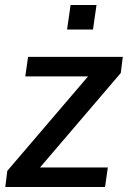

<svg xmlns="http://www.w3.org/2000/svg" viewBox="-20 -743 510 763"><path d="M1 0 9 -64 330 -439.5H80.5L91.5 -517H468L460 -453L139 -77.5H408.5L397.5 0ZM246.5 -625.5 260.5 -723H363.5L349.5 -625.5Z"/></svg>

Font: Public Sans Thin Medium
Style: Italic
Weight: 500
Italic angle: -8°
Version: Version 2.001